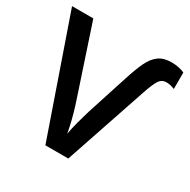

<svg xmlns="http://www.w3.org/2000/svg" viewBox="-161 -872 1013 1024"><g transform="rotate(30 345.5 -360.0)"><path d="M641 -614Q610 -614 594 -587Q578 -560 560 -506L389 0H248L0 -714H131L280 -265Q294 -219 302.5 -184.5Q311 -150 318 -112Q325 -150 335 -188Q345 -226 358 -269L440 -523Q461 -589 481.5 -632.5Q502 -676 532 -698Q562 -720 610 -720Q637 -720 658 -715Q679 -710 691 -704V-603Q680 -607 667.5 -610.5Q655 -614 641 -614Z"/></g></svg>

Font: Noto Sans SemiBold
Style: Regular
Weight: 600
Designer: Monotype Design Team
Foundry: Monotype Imaging Inc.
Version: Version 2.007